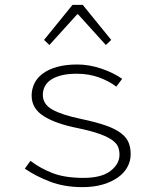

<svg xmlns="http://www.w3.org/2000/svg" viewBox="-20 -757 640 789"><path d="M319 12Q244 12 184.5 -11Q125 -34 82 -64L105 -96Q146 -65 196.5 -45.5Q247 -26 323 -26Q397 -26 434 -54.5Q471 -83 471 -121Q471 -137 466 -151.5Q461 -166 443.5 -179.5Q426 -193 392.5 -205.5Q359 -218 302 -230Q210 -248 160 -279.5Q110 -311 110 -364Q110 -390 121 -413.5Q132 -437 155.5 -454.5Q179 -472 214.5 -482Q250 -492 298 -492Q346 -492 396.5 -475Q447 -458 482 -433L458 -401Q426 -425 385 -439.5Q344 -454 295 -454Q256 -454 229 -446.5Q202 -439 186 -427Q170 -415 163 -399.5Q156 -384 156 -367Q156 -329 194.5 -307Q233 -285 314 -268Q376 -255 415.5 -241Q455 -227 477.5 -209.5Q500 -192 508.5 -171Q517 -150 517 -123Q517 -96 504 -71.5Q491 -47 465.5 -28.5Q440 -10 403 1Q366 12 319 12ZM183 -572 161 -593 278 -737H320L437 -593L415 -572L301 -698H297Z"/></svg>

Font: Source Code Pro Light
Style: Regular
Weight: 300
Monospace: yes
Designer: Paul D. Hunt, Teo Tuominen
Foundry: Adobe Systems Incorporated
Version: Version 2.030;PS 1.000;hotconv 16.6.51;makeotf.lib2.5.65220